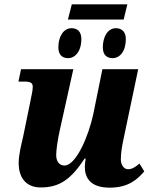

<svg xmlns="http://www.w3.org/2000/svg" viewBox="-20 -855 693 885"><path d="M293 -765H550L567 -835H311ZM294 -587C326 -587 355 -618 355 -675C355 -709 337 -725 310 -725C271 -725 249 -684 249 -637C249 -602 267 -587 294 -587ZM499 -587C532 -587 560 -618 560 -675C560 -709 541 -725 514 -725C476 -725 454 -684 454 -637C454 -602 472 -587 499 -587ZM486 10C575 10 615 -31 645 -65L623 -101C602 -84 589 -75 570 -75C549 -75 537 -98 537 -120C537 -149 542 -180 550 -217L617 -536H452L410 -329C388 -226 330 -92 277 -92C254 -92 239 -111 239 -140C239 -166 247 -216 255 -252L318 -536H77L65 -479H90C120 -479 131 -474 131 -454C131 -435 123 -407 118 -378L87 -227C79 -192 66 -142 66 -103C66 -46 92 9 168 9C256 9 308 -30 370 -124H375C372 -105 371 -95 371 -86C371 -39 393 10 486 10Z"/></svg>

Font: Noto Serif SemiCondensed Extra
Style: Italic
Weight: 800
Width: 4
Italic angle: -12°
Designer: Monotype Design Team
Foundry: Monotype Imaging Inc.
Version: Version 1.901